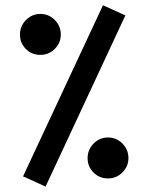

<svg xmlns="http://www.w3.org/2000/svg" viewBox="-20 -704 560 725"><path d="M377.8 -680.1 444.3 -649.9 453.4 -645.8 152.1 0.5 143.1 -3.5 76.6 -33.8 67 -37.8 368.8 -684.1ZM310.8 -107.3Q310.8 -139 333.5 -162Q356.2 -184.9 387.9 -184.9Q419.6 -184.9 442.3 -162Q465 -139 465 -107.3Q465 -75.6 442.3 -52.9Q419.6 -30.2 387.9 -30.2Q355.7 -30.2 333.2 -52.4Q310.8 -74.6 310.8 -107.3ZM55.4 -573.8Q55.4 -605.5 78.1 -628.5Q100.8 -651.4 132.5 -651.4Q164.2 -651.4 186.9 -628.5Q209.6 -605.5 209.6 -573.8Q209.6 -542.1 186.9 -519.4Q164.2 -496.7 132.5 -496.7Q100.3 -496.7 77.8 -518.9Q55.4 -541.1 55.4 -573.8Z"/></svg>

Font: Vazir FD Medium
Style: Regular
Weight: 500
Foundry: DejaVu fonts team - Redesigned by Saber Rastikerdar
Version: Version 21.10;October 20, 2019;FontCreator 12.0.0.2547 64-bi